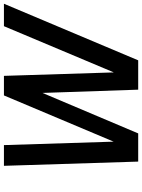

<svg xmlns="http://www.w3.org/2000/svg" viewBox="110 -850 740 1001"><g transform="rotate(-90 480.5 -350.0)"><path d="M224 -700 242 -128 483 -700H585L603 -127L844 -700H961L666 0H513L496 -499L285 0H138L116 -700Z"/></g></svg>

Font: MedMera Sans Semibold
Style: Italic
Weight: 600
Italic angle: -11°
Designer: Kasper Nordkvist
Foundry: UNCUT.wtf
Version: Version 1.300